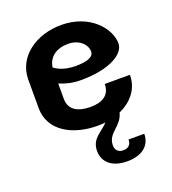

<svg xmlns="http://www.w3.org/2000/svg" viewBox="-136 -620 856 955"><g transform="rotate(-20 291.5 -142.0)"><path d="M333.3 133.3C335 66.7 404.2 60 420.8 -8.3C487.5 -37.5 533.3 -92.5 533.3 -166.7H400C400 -109.2 359.2 -83.3 295.8 -83.3C232.5 -83.3 183.3 -105.8 183.3 -166.7V-248.3C213.3 -235 250.8 -225 295.8 -225C451.7 -225 533.3 -279.2 533.3 -333.3C533.3 -410.8 449.2 -516.7 295.8 -516.7C165.8 -516.7 50 -440 50 -316.7V-166.7C50 -43.3 167.5 16.7 295.8 16.7C310 16.7 324.2 15.8 337.5 14.2C305.8 50.8 250 66.7 250 133.3C250 193.3 294.2 233.3 375 233.3C455.8 233.3 500 193.3 500 133.3H416.7C416.7 163.3 398.3 175 375 175C351.7 175 333.3 163.3 333.3 133.3ZM184.2 -332.5C191.7 -385.8 234.2 -416.7 295.8 -416.7C356.7 -416.7 391.7 -377.5 391.7 -341.7C391.7 -311.7 352.5 -300 295.8 -300C243.3 -300 208.3 -314.2 184.2 -332.5Z"/></g></svg>

Font: BoonHome
Style: Bold
Weight: 700
Designer: Sungsit Sawaiwan
Foundry: Sungsit Sawaiwan
Version: Version 0.2